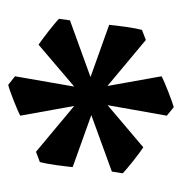

<svg xmlns="http://www.w3.org/2000/svg" viewBox="-7 -795 457 483"><g transform="rotate(90 221.5 -553.5)"><path d="M244.6 -595.7 350.6 -685.5Q355.5 -682.1 365 -675.3Q374.5 -668.5 384.5 -660.4Q394.5 -652.3 403.3 -645Q412.1 -637.7 416 -633.8L411.6 -606.4L269.5 -554.7L400.4 -507.8Q399.9 -502 398.4 -490.2Q397 -478.5 395.3 -465.8Q393.6 -453.1 391.4 -441.9Q389.2 -430.7 387.7 -425.3L361.8 -415.5L246.6 -511.7L271 -376Q265.6 -373 254.9 -368.4Q244.1 -363.8 232.2 -359.1Q220.2 -354.5 209.5 -350.6Q198.7 -346.7 193.4 -345.7L171.9 -362.8L197.8 -511.7L92.3 -421.9Q87.4 -425.3 77.9 -432.4Q68.4 -439.5 58.3 -447.3Q48.3 -455.1 39.6 -462.4Q30.8 -469.7 27.3 -473.6L31.2 -501L173.8 -552.7L42.5 -599.6Q43 -605.5 44.4 -617.2Q45.9 -628.9 47.6 -641.6Q49.3 -654.3 51.5 -665.5Q53.7 -676.8 55.2 -682.1L80.6 -691.9L196.3 -595.2L171.9 -731.4Q177.2 -734.4 188 -739Q198.7 -743.7 210.7 -748.3Q222.7 -752.9 233.4 -756.8Q244.1 -760.7 249.5 -762.2L271 -744.6Z"/></g></svg>

Font: Gentium Basic
Style: Bold
Weight: 700
Designer: J. Victor Gaultney and Annie Olsen
Foundry: SIL International
Version: Version 1.100